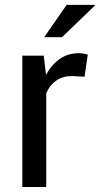

<svg xmlns="http://www.w3.org/2000/svg" viewBox="-20 -752 401 772"><path d="M319.8 -443.4 270.5 -446.3Q232.4 -446.3 206.3 -428.2Q180.2 -410.2 166 -377.4V0H69.8V-528.3H155.8L165 -451.2Q187.5 -492.2 220.5 -515.1Q253.4 -538.1 296.4 -538.1Q307.1 -538.1 316.9 -536.4Q326.7 -534.7 333 -532.7ZM248 -732.4H360.4L361.3 -729.5L229.5 -602.5H157.7Z"/></svg>

Font: GeogebraSans
Style: Regular
Weight: 400
Designer: Google
Version: Version 1.100140; 2013